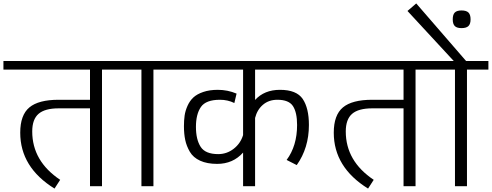

<svg xmlns="http://www.w3.org/2000/svg" viewBox="-30 -1086 2869 1120"><path d="M690 -730H-10V-680H495V-504H312Q195 -504 141.5 -459.5Q88 -415 88 -312Q88 -110 288 14L321 -37Q158 -146 158 -319Q158 -390 195 -422Q232 -454 312 -454H495V0H565V-680H690Z M795 -680V0H865V-680H990V-730H670V-680Z M970 -680H1388V-298Q1373 -249 1333 -218Q1293 -187 1243 -187Q1168 -187 1140.5 -229.5Q1113 -272 1113 -346Q1113 -420 1142 -462Q1171 -504 1253 -504Q1299 -504 1337 -485L1350 -540Q1298 -562 1241 -562Q1192 -562 1155.5 -549.5Q1119 -537 1098 -517.5Q1077 -498 1064 -469Q1051 -440 1047 -412Q1043 -384 1043 -350Q1043 -305 1050.5 -269.5Q1058 -234 1077.5 -200.5Q1097 -167 1137.5 -148.5Q1178 -130 1237 -130Q1329 -130 1388 -196V0H1458V-398Q1470 -446 1504 -475Q1538 -504 1588 -504Q1655 -504 1679 -467Q1703 -430 1703 -357Q1703 -235 1642 -153L1701 -123Q1772 -223 1772 -357Q1772 -455 1736 -508.5Q1700 -562 1603 -562Q1512 -562 1458 -503V-680H1839V-730H970Z M2519 -730H1819V-680H2324V-504H2141Q2024 -504 1970.5 -459.5Q1917 -415 1917 -312Q1917 -110 2117 14L2150 -37Q1987 -146 1987 -319Q1987 -390 2024 -422Q2061 -454 2141 -454H2324V0H2394V-680H2519Z M2689 -730 2398 -1066 2347 -1022 2617 -730H2499V-680H2624V0H2694V-680H2819V-730ZM2662 -922Q2690 -922 2702.5 -934Q2715 -946 2715 -973Q2715 -1001 2702.5 -1013Q2690 -1025 2662 -1025Q2635 -1025 2623 -1013Q2611 -1001 2611 -973Q2611 -946 2623 -934Q2635 -922 2662 -922Z"/></svg>

Font: Glegoo
Style: Regular
Weight: 400
Version: Version 2.0.1; ttfautohint (v0.9) -r 48 -G 60